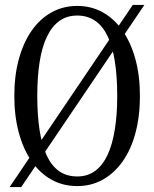

<svg xmlns="http://www.w3.org/2000/svg" viewBox="-20 -744 625 778"><path d="M293 -681Q251 -681 220.5 -659Q190 -637 170 -595Q150 -553 140.5 -492.5Q131 -432 131 -355Q131 -277 140.5 -216Q150 -155 169.5 -113.5Q189 -72 219.5 -50.5Q250 -29 293 -29Q335 -29 365.5 -51.5Q396 -74 415.5 -115.5Q435 -157 445 -217.5Q455 -278 455 -355Q455 -434 445.5 -494.5Q436 -555 416.5 -596.5Q397 -638 366 -659.5Q335 -681 293 -681ZM293 10Q235 10 188.5 -16Q142 -42 108.5 -90Q75 -138 56.5 -205.5Q38 -273 38 -355Q38 -438 56.5 -505Q75 -572 108.5 -620Q142 -668 189 -694Q236 -720 293 -720Q350 -720 396.5 -694Q443 -668 476.5 -620Q510 -572 528.5 -505Q547 -438 547 -355Q547 -273 529 -205.5Q511 -138 477 -90Q443 -42 396.5 -16Q350 10 293 10ZM19 14 518 -724H565L66 14Z"/></svg>

Font: Roboto Serif 120pt ExtraCondensed
Style: Regular
Weight: 400
Width: 2
Designer: Greg Gazdowicz
Foundry: Commercial Type
Version: Version 1.008